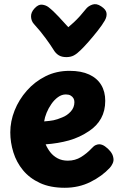

<svg xmlns="http://www.w3.org/2000/svg" viewBox="-20 -890 583 914"><path d="M288.2 3.9Q219.2 3.9 170 -18.9Q120.8 -41.7 89.6 -79.6Q58.4 -117.4 43.7 -164.7Q29 -212 29 -260Q29 -312.6 49.5 -364.1Q70 -415.7 107.7 -458.4Q145.3 -501.2 196.8 -527Q248.3 -552.8 311.1 -552.8Q366.6 -552.8 404.5 -535.3Q442.4 -517.8 461.7 -485.8Q481 -453.9 481 -410Q481 -362.6 461.2 -326.6Q441.3 -290.7 404.1 -266.1Q359.3 -235.8 308.2 -221.5Q257 -207.2 197.3 -202.9Q206.1 -182.4 219.8 -164.9Q233.6 -147.4 254.3 -136.3Q275 -125.2 303.1 -125.2Q337.8 -125.2 365.7 -142.4Q393.6 -159.7 415.4 -183Q426.9 -195.7 435.9 -199.4Q445 -203.2 452 -203.2Q465.6 -203.2 479.8 -193.3Q494.1 -183.4 505.6 -169.2Q517 -154.9 519.3 -139.8Q522.7 -125.6 516.2 -111.8Q509.7 -98.1 502.7 -91.1Q465.7 -51.1 410.3 -23.6Q355 3.9 288.2 3.9ZM190.2 -312.1Q217 -314.1 234.3 -317.4Q251.6 -320.8 276.1 -331.1Q299.8 -340.2 317 -359.3Q334.2 -378.3 334.2 -404Q334.2 -414.1 329.7 -422.1Q325.1 -430.1 316.1 -435.3Q307.1 -440.4 293.3 -440.4Q273.8 -440.4 256.1 -427.6Q238.3 -414.7 224.7 -395Q211 -375.3 201.9 -353.3Q192.9 -331.2 190.2 -312.1ZM388 -845.9Q399 -860.7 419.1 -867.9Q439.2 -875.2 461.8 -859.7Q484.4 -845 487 -828.3Q489.6 -811.6 479.2 -792.9Q466.6 -770.9 444.8 -743.3Q423 -715.8 401.1 -690.8Q379.1 -665.9 363.8 -651.3Q346.8 -634.3 331.7 -626.2Q316.7 -618.1 295.6 -618.1Q273.9 -618.1 259.3 -627.1Q244.8 -636.1 234.7 -653.3Q221.8 -674.4 197.3 -707.9Q172.9 -741.4 141.2 -776.1Q128.9 -789.7 127.8 -810.1Q126.7 -830.6 143.7 -849.3Q162.3 -869.8 179.9 -867.8Q197.6 -865.9 210.3 -856.4Q232.9 -839 258.2 -811.7Q283.4 -784.3 305.2 -760.6Q316.9 -770.2 331.3 -783.6Q345.8 -797 360.6 -813.4Q375.4 -829.9 388 -845.9Z"/></svg>

Font: Playpen Sans Deva
Style: Regular
Weight: 400
Designer: Pooja Saxena, Gunjan Panchal, Laura Meseguer, Veronika Burian, José Scaglione
Foundry: TypeTogether
Version: Version 2.000